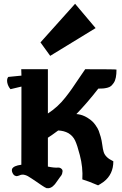

<svg xmlns="http://www.w3.org/2000/svg" viewBox="-20 -973 643 1010"><path d="M482.9 -825.2 244.1 -679.2 192.9 -750 375 -953.1ZM496.1 2Q442.4 -21 413.1 -29.3Q417 -92.3 399.9 -157.2Q386.7 -209 375.2 -233.4Q363.8 -257.8 339.8 -272.5Q315.9 -285.6 286.1 -286.6Q253.4 -262.2 231.9 -248.5V-96.7Q265.1 -89.8 285.2 -91.3Q293.9 -92.3 301.8 -86.4Q309.6 -80.6 309.1 -71.8Q308.1 -63 306.6 -58.6Q305.2 -54.2 303.2 -51.3Q301.3 -48.3 294.2 -39.3Q287.1 -30.3 279.8 -19Q258.3 15.1 234.9 17.1Q229.5 16.1 228.5 17.1Q227.5 18.1 222.2 15.4Q216.8 12.7 214.4 11.5Q211.9 10.3 203.9 4.9Q195.8 -0.5 189.7 -4.6Q183.6 -8.8 170.9 -17.6Q158.2 -26.4 146 -34.2Q132.3 -43 127 -46.1Q121.6 -49.3 112.5 -52.2Q103.5 -55.2 95.2 -54.2Q89.8 -53.7 79.6 -49.3Q69.3 -44.9 63 -47.4Q52.7 -49.3 46.4 -62.3Q40 -75.2 43.9 -85Q51.8 -101.1 92.3 -106.4Q92.3 -126.5 92.5 -213.1Q92.8 -299.8 92.8 -368.4Q92.8 -437 92.8 -517.6L35.2 -503.9Q22 -519 18.1 -539.1Q16.6 -548.8 17.8 -555.4Q19 -562 21.5 -565.4L23.9 -568.4L92.8 -575.2Q92.8 -600.1 91.8 -608.9H231.9V-376Q258.3 -393.1 281 -413.8Q303.7 -434.6 323.7 -460Q343.8 -485.4 358.2 -506.1Q372.6 -526.9 393.6 -558.3Q414.6 -589.8 428.2 -608.9Q592.8 -608.9 592.8 -606.9Q592.8 -583.5 589.4 -565.9Q585.9 -548.3 578.6 -537.6Q571.3 -526.9 564 -520.5Q556.6 -514.2 543.9 -511.2Q531.2 -508.3 522 -507.6Q512.7 -506.8 497.1 -506.8Q439.9 -433.1 381.8 -373Q404.3 -371.1 422.4 -362.8Q440.4 -354.5 448.2 -348.1Q467.8 -335.4 481.4 -316.2Q495.1 -296.9 499.5 -284.7Q503.9 -272.5 509.8 -252.9Q515.1 -234.4 518.1 -210.9Q521 -187.5 525.4 -173.3Q529.8 -159.2 542 -147Q552.7 -136.2 576.2 -124.5Q576.2 -56.2 525.9 -17.1Q504.9 -2.4 496.1 2Z"/></svg>

Font: KJV1611
Style: Regular
Weight: 400
Version: Version 3.6.1